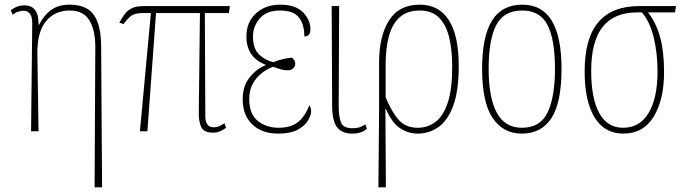

<svg xmlns="http://www.w3.org/2000/svg" viewBox="-20 -562 2932 822"><path d="M385 240 388 -362Q388 -433 362.5 -475Q337 -517 279 -517Q214 -517 176.5 -470.5Q139 -424 140 -333L145 0H113L118 -462Q118 -491 108 -503.5Q98 -516 80 -516Q71 -516 59 -512.5Q47 -509 34 -499L26 -518Q53 -539 84 -539Q147 -539 145 -456H147Q169 -498 200 -520Q231 -542 277 -542Q351 -542 382 -498Q413 -454 413 -361L417 240Z M579 0 626 -506H591Q559 -506 543.5 -495.5Q528 -485 509 -459L491 -465Q503 -487 514.5 -502.5Q526 -518 545 -527Q564 -536 597 -536H964L960 -506H857L859 -69Q858 -45 866.5 -31Q875 -17 895 -17Q910 -17 920.5 -22.5Q931 -28 941 -34L948 -15Q921 6 892 6Q853 6 842 -17.5Q831 -41 831 -75L836 -506H648L611 0Z M1170 10Q1102 10 1060.5 -29Q1019 -68 1019 -137Q1019 -194 1049 -231Q1079 -268 1117 -283V-285Q1035 -316 1035 -406Q1035 -468 1076 -505Q1117 -542 1179 -542Q1245 -542 1277 -509.5Q1309 -477 1309 -437Q1309 -406 1283 -406Q1283 -457 1260 -487Q1237 -517 1178 -517Q1121 -517 1092 -483Q1063 -449 1063 -406Q1063 -353 1090.5 -327.5Q1118 -302 1151 -296Q1170 -304 1191.5 -309Q1213 -314 1230 -315Q1235 -311 1239.5 -305Q1244 -299 1244 -289Q1244 -278 1235.5 -269.5Q1227 -261 1212 -261Q1196 -261 1182.5 -265Q1169 -269 1149 -276Q1126 -268 1102.5 -250.5Q1079 -233 1063 -205Q1047 -177 1047 -138Q1047 -74 1083.5 -44.5Q1120 -15 1173 -15Q1223 -15 1254 -38Q1285 -61 1304 -111Q1307 -108 1309.5 -101.5Q1312 -95 1312 -84Q1312 -71 1300 -48.5Q1288 -26 1257 -8Q1226 10 1170 10Z M1489 10Q1443 10 1422.5 -18Q1402 -46 1402 -110L1400 -536H1432L1430 -108Q1430 -67 1439 -40Q1448 -13 1489 -13Q1502 -13 1515.5 -16Q1529 -19 1544 -30L1551 -11Q1539 0 1523 5Q1507 10 1489 10Z M1600 240 1603 -88V-295Q1603 -407 1645.5 -474.5Q1688 -542 1777 -542Q1859 -542 1901.5 -476Q1944 -410 1944 -279Q1944 -173 1920.5 -109.5Q1897 -46 1857 -18Q1817 10 1768 10Q1728 10 1693 -13Q1658 -36 1632 -96H1630L1632 240ZM1769 -15Q1811 -15 1844.5 -40Q1878 -65 1897 -122.5Q1916 -180 1916 -277Q1916 -348 1903 -402Q1890 -456 1859.5 -486.5Q1829 -517 1777 -517Q1723 -517 1691 -488Q1659 -459 1645 -407Q1631 -355 1631 -287V-145Q1659 -79 1688.5 -47Q1718 -15 1769 -15Z M2214 10Q2134 10 2089 -57Q2044 -124 2044 -267Q2044 -406 2086.5 -474Q2129 -542 2217 -542Q2384 -542 2384 -267Q2384 -123 2341 -56.5Q2298 10 2214 10ZM2215 -15Q2293 -15 2324.5 -81Q2356 -147 2356 -267Q2356 -393 2324 -455Q2292 -517 2216 -517Q2137 -517 2104.5 -454.5Q2072 -392 2072 -267Q2072 -145 2106.5 -80Q2141 -15 2215 -15Z M2649 10Q2568 10 2525.5 -59.5Q2483 -129 2483 -256Q2483 -399 2542 -467.5Q2601 -536 2717 -536H2874L2870 -509H2754Q2788 -467 2805.5 -405Q2823 -343 2823 -253Q2823 -135 2778.5 -62.5Q2734 10 2649 10ZM2648 -15Q2719 -15 2757 -78.5Q2795 -142 2795 -256Q2795 -335 2778.5 -402.5Q2762 -470 2728 -509H2708Q2610 -509 2560.5 -447.5Q2511 -386 2511 -258Q2511 -141 2545.5 -78Q2580 -15 2648 -15Z"/></svg>

Font: Noto Serif Condensed Thin
Style: Regular
Weight: 100
Width: 3
Designer: Monotype Design Team
Foundry: Monotype Imaging Inc.
Version: Version 2.013; ttfautohint (v1.8.4.7-5d5b)